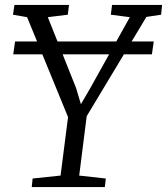

<svg xmlns="http://www.w3.org/2000/svg" viewBox="-20 -763 681 783"><path d="M109.5 0 113 -35 227 -47 257.5 -285.5 90.5 -693 33 -703 39 -743H261.5L256.5 -703L175 -693L290.5 -403.5L310 -338L347.5 -402.5L509.5 -693L432 -703L437 -743H641L637 -703L577 -694L333.5 -289L303 -47L411.5 -35L407.5 0ZM607 -594 599.5 -541.5H34L41.5 -594Z"/></svg>

Font: Merriweather Light
Style: Italic
Weight: 300
Italic angle: -7.8°
Designer: Eben Sorkin
Foundry: Eben Sorkin
Version: Version 2.101